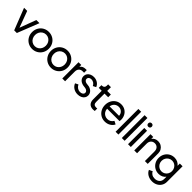

<svg xmlns="http://www.w3.org/2000/svg" viewBox="405 -2522 4507 4507"><g transform="rotate(45 2658.5 -268.5)"><path d="M0 -539H104L255 -131L407 -539H511L299 0H211Z M536 -270Q536 -349 572.5 -413.5Q609 -478 672.5 -514.5Q736 -551 814 -551Q891 -551 954.5 -514.5Q1018 -478 1054.5 -414Q1091 -350 1091 -270Q1091 -189 1054 -125Q1017 -61 953.5 -24.5Q890 12 814 12Q737 12 673.5 -24.5Q610 -61 573 -125.5Q536 -190 536 -270ZM814 -78Q863 -78 904 -103Q945 -128 968.5 -172Q992 -216 992 -270Q992 -324 968.5 -367.5Q945 -411 904 -436Q863 -461 814 -461Q764 -461 722.5 -436Q681 -411 657.5 -367.5Q634 -324 634 -270Q634 -216 657.5 -172Q681 -128 722.5 -103Q764 -78 814 -78Z M1161 -270Q1161 -349 1197.5 -413.5Q1234 -478 1297.5 -514.5Q1361 -551 1439 -551Q1516 -551 1579.5 -514.5Q1643 -478 1679.5 -414Q1716 -350 1716 -270Q1716 -189 1679 -125Q1642 -61 1578.5 -24.5Q1515 12 1439 12Q1362 12 1298.5 -24.5Q1235 -61 1198 -125.5Q1161 -190 1161 -270ZM1439 -78Q1488 -78 1529 -103Q1570 -128 1593.5 -172Q1617 -216 1617 -270Q1617 -324 1593.5 -367.5Q1570 -411 1529 -436Q1488 -461 1439 -461Q1389 -461 1347.5 -436Q1306 -411 1282.5 -367.5Q1259 -324 1259 -270Q1259 -216 1282.5 -172Q1306 -128 1347.5 -103Q1389 -78 1439 -78Z M1808 -539H1899V-475Q1941 -545 2042 -545H2075V-457H2028Q1970 -457 1935.5 -421Q1901 -385 1901 -321V0H1808Z M2100 -131 2175 -169Q2198 -122 2238 -95Q2278 -68 2325 -68Q2370 -68 2399 -89Q2428 -110 2428 -144Q2428 -177 2402 -197.5Q2376 -218 2346 -222L2265 -233Q2193 -251 2157 -293Q2121 -335 2121 -392Q2121 -439 2145.5 -475Q2170 -511 2213.5 -531Q2257 -551 2310 -551Q2380 -551 2435.5 -516Q2491 -481 2515 -419L2441 -381Q2421 -422 2385.5 -446Q2350 -470 2307 -470Q2266 -470 2241 -450Q2216 -430 2216 -398Q2216 -365 2239.5 -345.5Q2263 -326 2291 -321L2380 -309Q2447 -291 2484.5 -247.5Q2522 -204 2522 -147Q2522 -101 2497 -65Q2472 -29 2427 -8.5Q2382 12 2324 12Q2246 12 2186 -26.5Q2126 -65 2100 -131Z M2667 -166V-450H2569V-539H2589Q2625 -539 2646 -560.5Q2667 -582 2667 -619V-663H2760V-539H2881V-450H2760V-169Q2760 -79 2850 -79Q2869 -79 2887 -82V1Q2866 6 2831 6Q2752 6 2709.5 -38.5Q2667 -83 2667 -166Z M2956 -271Q2956 -351 2990.5 -415Q3025 -479 3084.5 -515Q3144 -551 3218 -551Q3295 -551 3352.5 -515Q3410 -479 3440.5 -419.5Q3471 -360 3471 -292Q3471 -269 3466 -242H3054Q3056 -191 3080 -153Q3104 -115 3142.5 -94Q3181 -73 3227 -73Q3325 -73 3378 -162L3456 -122Q3430 -64 3368 -26Q3306 12 3226 12Q3150 12 3088 -25Q3026 -62 2991 -126.5Q2956 -191 2956 -271ZM3370 -322Q3368 -385 3324.5 -426.5Q3281 -468 3218 -468Q3156 -468 3111 -428.5Q3066 -389 3056 -322Z M3577 -757H3670V0H3577Z M3784 -757H3877V0H3784Z M3990 -539H4083V0H3990ZM4037 -741Q4063 -741 4079 -725Q4095 -709 4095 -683Q4095 -657 4079 -641Q4063 -625 4037 -625Q4011 -625 3995 -641Q3979 -657 3979 -683Q3979 -709 3995 -725Q4011 -741 4037 -741Z M4197 -539H4288V-473Q4312 -511 4352 -531Q4392 -551 4442 -551Q4499 -551 4545 -524.5Q4591 -498 4617.5 -452Q4644 -406 4644 -349V0H4550V-319Q4550 -385 4514.5 -423Q4479 -461 4421 -461Q4363 -461 4326.5 -422.5Q4290 -384 4290 -319V0H4197Z M4763 79 4850 39Q4865 79 4905 104.5Q4945 130 5003 130Q5074 130 5121 89.5Q5168 49 5168 -23V-98Q5138 -57 5091 -35Q5044 -13 4989 -13Q4914 -13 4854 -48.5Q4794 -84 4759.5 -145.5Q4725 -207 4725 -282Q4725 -357 4759 -418.5Q4793 -480 4853 -515.5Q4913 -551 4988 -551Q5044 -551 5091 -528.5Q5138 -506 5171 -464V-539H5262V-23Q5262 47 5229 102Q5196 157 5137 188.5Q5078 220 5004 220Q4919 220 4854.5 181.5Q4790 143 4763 79ZM4997 -103Q5044 -103 5083.5 -127Q5123 -151 5145.5 -192Q5168 -233 5168 -282Q5168 -331 5145.5 -372Q5123 -413 5083.5 -437Q5044 -461 4997 -461Q4948 -461 4908.5 -437Q4869 -413 4846 -372Q4823 -331 4823 -282Q4823 -233 4845.5 -192Q4868 -151 4908 -127Q4948 -103 4997 -103Z"/></g></svg>

Font: BLUETTI 2.0 Normal
Style: Normal
Weight: 400
Designer: Stijn de Vries
Foundry: tokotype
Version: Version 2.005;October 31, 2023;FontCreator 14.0.0.2814 64-bi